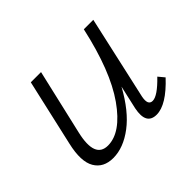

<svg xmlns="http://www.w3.org/2000/svg" viewBox="-101 -563 717 717"><g transform="rotate(-45 258.0 -204.0)"><path d="M471 -94 491 -70Q421 5 369 5Q314 5 329 -69L350 -162Q304 -78 249 -36.5Q194 5 140 5Q89 5 66.5 -33Q44 -71 62 -149L122 -413H176L116 -154Q90 -42 159 -42Q228 -42 295 -137Q362 -232 402 -413H452L378 -82Q370 -42 395 -42Q421 -42 471 -94Z"/></g></svg>

Font: EauTest Semilight
Style: Italic
Weight: 300
Italic angle: -12°
Designer: Christian Thalmann (Catharsis Fonts)
Version: Version 0.001;PS 000.001;hotconv 1.0.88;makeotf.lib2.5.64775